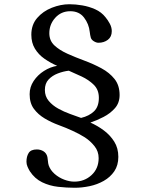

<svg xmlns="http://www.w3.org/2000/svg" viewBox="-20 -811 690 907"><path d="M447 -349Q447 -387 423 -410.5Q399 -434 366 -449.5Q333 -465 305 -477Q279 -474 253 -464Q227 -454 209.5 -435.5Q192 -417 192 -386Q192 -356 210 -334.5Q228 -313 255 -298Q282 -283 311.5 -272.5Q341 -262 363 -254Q401 -263 424 -285Q447 -307 447 -349ZM545 -362Q545 -325 523 -300Q501 -275 469 -258.5Q437 -242 407 -232Q441 -217 471 -194.5Q501 -172 520 -141.5Q539 -111 539 -70Q539 -30 520 -2Q501 26 470 43.5Q439 61 403 68.5Q367 76 333 76Q295 76 254.5 71.5Q214 67 179 50Q144 33 121 -2Q115 -12 110 -23.5Q105 -35 105 -47Q105 -72 115.5 -88.5Q126 -105 154 -105Q172 -105 186 -96Q200 -87 204 -69Q206 -59 206.5 -49.5Q207 -40 210 -30Q218 -7 238 10.5Q258 28 283 37.5Q308 47 331 47Q379 47 412.5 16Q446 -15 446 -64Q446 -96 426.5 -120.5Q407 -145 381 -162Q354 -179 323 -193Q293 -207 257.5 -220Q222 -233 191 -251.5Q160 -270 140 -297Q120 -324 120 -366Q120 -400 139 -428.5Q158 -457 188 -476Q218 -495 250 -500Q218 -514 190 -533.5Q162 -553 145 -581Q128 -609 128 -647Q128 -694 155.5 -726Q183 -758 225 -774.5Q267 -791 308 -791Q337 -791 369 -785.5Q401 -780 430 -767Q459 -754 478 -730Q489 -717 498.5 -699.5Q508 -682 508 -664Q508 -637 489.5 -623Q471 -609 445 -609Q435 -609 423.5 -616Q412 -623 409 -633Q407 -639 406 -646Q405 -653 404 -660Q400 -698 377 -728Q354 -758 312 -758Q269 -758 241 -727Q213 -696 213 -654Q213 -619 237 -596.5Q261 -574 299 -557Q337 -540 379 -524.5Q421 -509 459 -488.5Q497 -468 521 -438Q545 -408 545 -362Z"/></svg>

Font: Kaisei Decol
Style: Bold
Weight: 700
Designer: Font-Kai, 金井和夫
Foundry: KAZUO KANAI
Version: Version 5.003